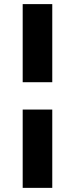

<svg xmlns="http://www.w3.org/2000/svg" viewBox="-20 -722 364 929"><path d="M89.8 -324.2V-702.1H232.9V-324.2ZM89.8 187V-191.9H232.9V187Z"/></svg>

Font: LT Superior
Style: Bold
Weight: 400
Designer: Daniel Lyons
Foundry: LyonsType
Version: Version 1.000